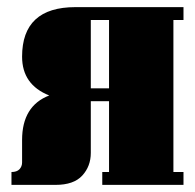

<svg xmlns="http://www.w3.org/2000/svg" viewBox="-20 -519 547 539"><path d="M286.1 -271V-462.9H234.9V-271ZM12.2 0V-36.1Q27.3 -36.1 34.7 -43.9Q42 -51.8 42 -63V-126Q42 -221.7 118.2 -251Q42 -281.2 42 -359.9Q42 -499 191.9 -499H495.1V-462.9H466.8V-36.1H495.1V0H267.1V-36.1H286.1V-234.9H234.9V-89.8Q234.9 -52.2 210.9 -26.1Q187 0 136.2 0Z"/></svg>

Font: Lletraferida
Style: Heavy
Weight: 900
Designer: Josep Patau Bellart
Foundry: Josep Patau Bellart
Version: Version 1.000